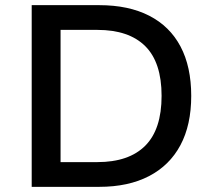

<svg xmlns="http://www.w3.org/2000/svg" viewBox="-20 -725 838 745"><path d="M103 0V-705H365Q479 -705 559 -664Q639 -623 680.5 -544.5Q722 -466 722 -353Q722 -240 680 -161.5Q638 -83 558 -41.5Q478 0 365 0ZM215 -96H358Q480 -96 543.5 -159.5Q607 -223 607 -353Q607 -483 543.5 -546Q480 -609 358 -609H215Z"/></svg>

Font: Nunito Sans 7pt SemiBold
Style: Regular
Weight: 600
Designer: Vernon Adams
Foundry: Vernon Adams
Version: Version 3.101;gftools[0.9.27]